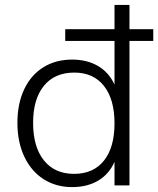

<svg xmlns="http://www.w3.org/2000/svg" viewBox="-20 -756 645 783"><path d="M605 -589H508V0H447V-96Q425 -46 380.5 -19.5Q336 7 274 7Q208 7 157.5 -25.5Q107 -58 79 -117.5Q51 -177 51 -255Q51 -333 78.5 -391.5Q106 -450 156.5 -481.5Q207 -513 274 -513Q335 -513 379.5 -487Q424 -461 447 -411V-589H246V-637H447V-736H508V-637H605ZM447 -253Q447 -351 404 -405.5Q361 -460 283 -460Q203 -460 159 -406Q115 -352 115 -255Q115 -157 159 -102Q203 -47 282 -47Q361 -47 404 -101Q447 -155 447 -253Z"/></svg>

Font: Muli Light
Style: Regular
Weight: 300
Designer: Vernon Adams
Foundry: Vernon Adams
Version: Version 2.100